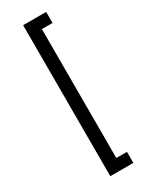

<svg xmlns="http://www.w3.org/2000/svg" viewBox="-205 -780 668 859"><g transform="rotate(-30 129.0 -350.0)"><path d="M88 40V-740H207V-683H152V-17H207V40Z"/></g></svg>

Font: IngvarSans
Style: Regular
Weight: 400
Version: Version 1.000